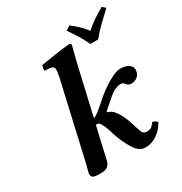

<svg xmlns="http://www.w3.org/2000/svg" viewBox="-184 -921 1007 1064"><g transform="rotate(-30 319.5 -388.5)"><path d="M108 -72 220 -563Q227 -596 227 -612Q227 -628 213.5 -633Q200 -638 168 -638Q164 -652 173 -672Q226 -681 274 -688Q322 -695 357 -698Q373 -698 370 -685Q370 -685 363 -658.5Q356 -632 344 -583L273 -274Q285 -278 296.5 -286Q308 -294 318 -303L358 -337Q412 -385 460.5 -412Q509 -439 533 -439Q569 -439 588.5 -425.5Q608 -412 608 -395Q608 -367 591 -351.5Q574 -336 551 -336Q534 -336 527 -343Q520 -350 514 -357Q508 -364 495 -364Q480 -364 460.5 -356.5Q441 -349 404 -316L352 -270V-266Q377 -259 391 -242.5Q405 -226 417 -202Q428 -181 436.5 -156.5Q445 -132 458 -90Q463 -74 471.5 -68Q480 -62 494 -62Q502 -62 514.5 -67Q527 -72 542 -94Q550 -94 558.5 -88.5Q567 -83 572 -77Q548 -35 513.5 -12.5Q479 10 441 10Q410 10 388.5 -14.5Q367 -39 342 -93Q327 -127 317 -162Q307 -197 293 -221Q289 -228 284 -232.5Q279 -237 273 -237Q268 -237 264 -237L226 -72Q222 -55 218 -36Q214 -17 200.5 -3.5Q187 10 152 10Q113 10 104 2.5Q95 -5 95 -17Q95 -25 99.5 -41Q104 -57 108 -72ZM511 -640H461Q446 -675 425.5 -707.5Q405 -740 385 -769L412 -787Q438 -767 457 -749.5Q476 -732 498 -703Q529 -730 556.5 -748.5Q584 -767 618 -787L639 -769Q606 -739 573 -707Q540 -675 511 -640Z"/></g></svg>

Font: Libertinus Serif SemiBold
Style: Italic
Weight: 600
Italic angle: -11.5°
Designer: Philipp H. Poll, Khaled Hosny
Foundry: Caleb Maclennan
Version: Version 7.051;RELEASE